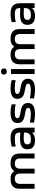

<svg xmlns="http://www.w3.org/2000/svg" viewBox="1632 -2384 761 4066"><g transform="rotate(-90 2013.0 -351.5)"><path d="M48 -313V0H152V-308C152 -385 190 -419 262 -419C332 -419 370 -385 370 -308V0H474V-308C474 -385 511 -419 582 -419C653 -419 690 -385 690 -308V0H794V-313C794 -449 727 -509 586 -509C510 -509 464 -489 425 -436H418C378 -489 334 -509 258 -509C117 -509 48 -449 48 -313Z M1116 -509C1057 -509 1004 -501 942 -486V-400C998 -412 1055 -419 1104 -419C1204 -419 1238 -395 1238 -315V-303C1177 -307 1135 -308 1111 -308C952 -308 884 -259 884 -151C884 -43 949 9 1074 9C1148 9 1198 -9 1232 -50H1238V0H1342V-288C1342 -446 1280 -509 1116 -509ZM988 -152C988 -207 1026 -231 1117 -231C1144 -231 1191 -229 1238 -226V-202C1238 -119 1194 -78 1093 -78C1020 -78 988 -101 988 -152Z M1643 -201C1717 -188 1761 -178 1761 -136C1761 -98 1721 -80 1625 -80C1564 -80 1507 -87 1449 -99V-13C1509 1 1565 9 1630 9C1784 9 1865 -38 1865 -142C1865 -265 1749 -285 1657 -300C1600 -310 1543 -320 1543 -367C1543 -403 1574 -420 1669 -420C1731 -420 1785 -413 1836 -401V-486C1780 -501 1727 -509 1663 -509C1512 -509 1439 -462 1439 -361C1439 -230 1564 -216 1643 -201Z M2156 -201C2230 -188 2274 -178 2274 -136C2274 -98 2234 -80 2138 -80C2077 -80 2020 -87 1962 -99V-13C2022 1 2078 9 2143 9C2297 9 2378 -38 2378 -142C2378 -265 2262 -285 2170 -300C2113 -310 2056 -320 2056 -367C2056 -403 2087 -420 2182 -420C2244 -420 2298 -413 2349 -401V-486C2293 -501 2240 -509 2176 -509C2025 -509 1952 -462 1952 -361C1952 -230 2077 -216 2156 -201Z M2479 -500V0H2583V-500ZM2466 -649C2466 -613 2489 -589 2531 -589C2573 -589 2596 -613 2596 -649V-651C2596 -689 2573 -712 2531 -712C2488 -712 2466 -689 2466 -651Z M2684 -313V0H2788V-308C2788 -385 2826 -419 2898 -419C2968 -419 3006 -385 3006 -308V0H3110V-308C3110 -385 3147 -419 3218 -419C3289 -419 3326 -385 3326 -308V0H3430V-313C3430 -449 3363 -509 3222 -509C3146 -509 3100 -489 3061 -436H3054C3014 -489 2970 -509 2894 -509C2753 -509 2684 -449 2684 -313Z M3752 -509C3693 -509 3640 -501 3578 -486V-400C3634 -412 3691 -419 3740 -419C3840 -419 3874 -395 3874 -315V-303C3813 -307 3771 -308 3747 -308C3588 -308 3520 -259 3520 -151C3520 -43 3585 9 3710 9C3784 9 3834 -9 3868 -50H3874V0H3978V-288C3978 -446 3916 -509 3752 -509ZM3624 -152C3624 -207 3662 -231 3753 -231C3780 -231 3827 -229 3874 -226V-202C3874 -119 3830 -78 3729 -78C3656 -78 3624 -101 3624 -152Z"/></g></svg>

Font: LT Wave Text Medium
Style: Regular
Weight: 500
Designer: Daniel Lyons
Version: Version 2.5 (Glyphs App)